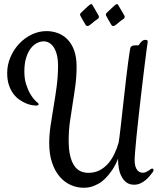

<svg xmlns="http://www.w3.org/2000/svg" viewBox="-20 -844 790 924"><path d="M627.9 -73.2Q627.9 -56.2 631.3 -44.4Q634.8 -32.7 640.4 -25.6Q646 -18.6 653.1 -15.6Q660.2 -12.7 667.5 -12.7Q675.3 -12.7 682.1 -15.9Q689 -19 694.6 -22.7Q700.2 -26.4 704.6 -29.5Q709 -32.7 711.9 -32.7Q718.8 -32.7 718.8 -25.4Q718.8 -21 715.3 -16.1Q709.5 -8.3 700.9 2.2Q692.4 12.7 681.2 22.2Q669.9 31.7 656 38.3Q642.1 44.9 625.5 44.9Q602.5 44.9 587.6 33.2Q572.8 21.5 564 3.7Q555.2 -14.2 551.8 -34.9Q548.3 -55.7 548.3 -73.7L548.8 -81.5Q535.2 -47.9 519 -24.4Q502.9 -1 486.8 14.9Q470.7 30.8 454.8 39.6Q439 48.3 425 53Q411.1 57.6 400.1 58.6Q389.2 59.6 382.8 59.6Q350.1 59.6 320.1 46.1Q290 32.7 267.1 5.9Q244.1 -21 230.5 -61.3Q216.8 -101.6 216.8 -155.8Q216.8 -195.3 223.4 -239.7Q230 -284.2 238 -331.3Q246.1 -378.4 252.7 -428Q259.3 -477.5 259.3 -527.3Q259.3 -558.6 253.4 -581.1Q247.6 -603.5 237.8 -617.7Q228 -631.8 215.8 -638.4Q203.6 -645 190.4 -645Q173.8 -645 157.2 -636.5Q140.6 -627.9 127.2 -610.1Q113.8 -592.3 105.5 -564.9Q97.2 -537.6 97.2 -500Q97.2 -465.3 105.7 -438.5Q114.3 -411.6 125.2 -392.8Q136.2 -374 146.2 -363.5Q156.2 -353 159.7 -351.1Q162.1 -349.1 164.1 -346.9Q166 -344.7 166 -342.3Q166 -335.9 151.4 -335.9Q146.5 -335.9 134.3 -337.9Q122.1 -339.8 106.9 -345.9Q91.8 -352.1 75.4 -362.8Q59.1 -373.5 45.7 -390.9Q32.2 -408.2 23.4 -433.1Q14.6 -458 14.6 -492.7Q14.6 -532.2 30.3 -568.8Q45.9 -605.5 72 -633.3Q98.1 -661.1 132.3 -677.7Q166.5 -694.3 204.1 -694.3Q231.9 -694.3 258.1 -684.8Q284.2 -675.3 304.4 -654.8Q324.7 -634.3 336.7 -601.8Q348.6 -569.3 348.6 -522.9Q348.6 -477.5 342.8 -433.1Q336.9 -388.7 329.6 -344.7Q322.3 -300.8 316.4 -257.1Q310.5 -213.4 310.5 -169.4Q310.5 -123 318.1 -92.8Q325.7 -62.5 338.6 -44.7Q351.6 -26.9 368.7 -19.5Q385.7 -12.2 405.3 -12.2Q434.6 -12.2 458 -23.9Q481.4 -35.6 499.3 -55.7Q517.1 -75.7 530 -102.3Q543 -128.9 551.3 -159.2Q552.2 -163.6 554.9 -184.8Q557.6 -206.1 561.3 -238Q564.9 -270 569.3 -309.8Q573.7 -349.6 578.4 -390.6Q583 -431.6 587.6 -471.2Q592.3 -510.7 596.4 -542Q600.6 -573.2 603.8 -593.8Q606.9 -614.3 608.9 -617.2Q609.9 -619.1 615.5 -622.6Q621.1 -626 637.2 -626Q638.7 -626 640.6 -625.7Q642.6 -625.5 644.5 -625.5Q647 -625.5 649.7 -629.6Q652.3 -633.8 656.2 -638.9Q660.2 -644 666 -648.2Q671.9 -652.3 680.7 -652.3Q685.1 -652.3 688 -650.4Q690.9 -648.4 690.9 -643.6L689.9 -634.8Q689 -628.9 685.5 -604.5Q682.1 -580.1 677.7 -543.7Q673.3 -507.3 667.7 -461.7Q662.1 -416 656.7 -368.2Q651.4 -320.3 646 -272.9Q640.6 -225.6 636.7 -185.5Q632.8 -145.5 630.4 -115.7Q627.9 -85.9 627.9 -73.2ZM454.6 -768.6Q456.1 -765.6 456.1 -762.7Q456.1 -757.8 452.9 -755.1Q449.7 -752.4 444.8 -749Q433.6 -741.7 427.5 -735.8Q421.4 -730 415 -725.6Q410.6 -722.2 407.5 -720.5Q404.3 -718.8 400.4 -718.8Q395.5 -718.8 392.8 -723.1Q390.1 -727.5 386.2 -733.9Q380.9 -742.2 376.2 -751.2Q371.6 -760.3 368.7 -765.1Q367.2 -767.6 366.2 -769.5Q365.2 -771.5 365.2 -773.9Q365.2 -777.8 369.6 -782.2Q371.6 -784.2 377.4 -789.8Q383.3 -795.4 390.1 -801.8Q397 -808.1 402.8 -813.5Q408.7 -818.8 410.6 -820.3Q412.6 -821.8 414.8 -823Q417 -824.2 419.4 -824.2Q423.3 -824.2 424.8 -820.3Q425.8 -817.9 430.4 -810.3Q435.1 -802.7 440.2 -793.9Q445.3 -785.2 449.5 -777.8Q453.6 -770.5 454.6 -768.6ZM578.6 -768.6Q580.1 -765.6 580.1 -762.7Q580.1 -757.8 576.9 -755.1Q573.7 -752.4 568.8 -749Q557.6 -741.7 551.5 -735.8Q545.4 -730 539.1 -725.6Q534.7 -722.2 531.5 -720.5Q528.3 -718.8 524.4 -718.8Q519.5 -718.8 516.8 -723.1Q514.2 -727.5 510.3 -733.9Q504.9 -742.2 500.2 -751.2Q495.6 -760.3 492.7 -765.1Q491.2 -767.6 490.2 -769.5Q489.3 -771.5 489.3 -773.9Q489.3 -777.8 493.7 -782.2Q495.6 -784.2 501.5 -789.8Q507.3 -795.4 514.2 -801.8Q521 -808.1 526.9 -813.5Q532.7 -818.8 534.7 -820.3Q536.6 -821.8 538.8 -823Q541 -824.2 543.5 -824.2Q547.4 -824.2 548.8 -820.3Q549.8 -817.9 554.4 -810.3Q559.1 -802.7 564.2 -793.9Q569.3 -785.2 573.5 -777.8Q577.6 -770.5 578.6 -768.6Z"/></svg>

Font: Engagement
Style: Regular
Weight: 400
Designer: Astigmatic (AOETI)
Foundry: Astigmatic (AOETI)
Version: Version 1.000